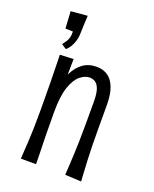

<svg xmlns="http://www.w3.org/2000/svg" viewBox="-138 -809 715 891"><g transform="rotate(20 220.0 -363.5)"><path d="M96 -550 72 -566Q80 -576 86.5 -586Q93 -596 96.5 -608.5Q100 -621 99 -638L62 -639L57 -723L139 -730Q139 -730 138 -716Q137 -702 136.5 -681.5Q136 -661 135 -641Q135 -625 130.5 -608Q126 -591 117.5 -576Q109 -561 96 -550ZM373 3 293 -1Q294 -18 295.5 -42.5Q297 -67 298.5 -98.5Q300 -130 301 -169.5Q302 -209 302 -256Q302 -269 302 -286Q302 -303 302 -323Q302 -343 302 -365Q302 -403 295 -424.5Q288 -446 275.5 -455Q263 -464 246 -464Q223 -464 199.5 -445Q176 -426 160.5 -381Q145 -336 145 -258L107 -211Q107 -248 110 -290Q113 -332 122 -373Q131 -414 148 -448Q165 -482 192.5 -502Q220 -522 260 -522Q291 -522 314 -507Q337 -492 350.5 -458.5Q364 -425 364 -370Q364 -332 364 -316Q364 -300 364 -291Q364 -282 364 -263Q364 -208 365 -166.5Q366 -125 367.5 -94Q369 -63 370.5 -39.5Q372 -16 373 3ZM74 -1Q75 -22 76.5 -43Q78 -64 79.5 -91Q81 -118 82 -155Q83 -192 83 -246Q83 -319 82 -380.5Q81 -442 80 -479Q79 -516 79 -516L146 -519Q146 -497 145 -456Q144 -415 144 -363.5Q144 -312 145 -258Q145 -181 146 -135Q147 -89 148 -59.5Q149 -30 149 -1Z"/></g></svg>

Font: Truculenta
Style: Regular
Weight: 400
Designer: Ivan Castro, Eva Sanz & Omnibus-Type Team
Foundry: Omnibus-Type
Version: Version 1.002